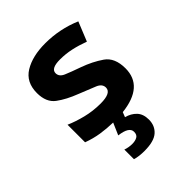

<svg xmlns="http://www.w3.org/2000/svg" viewBox="-222 -680 1044 1044"><g transform="rotate(-45 300.0 -158.0)"><path d="M275 240Q349 240 381 211.5Q413 183 413 136Q413 93 389.5 68.5Q366 44 330 35L341 7Q520 -13 520 -151Q520 -233 469.5 -268Q419 -303 352 -327Q295 -347 263.5 -360.5Q232 -374 232 -401Q232 -437 302 -437Q345 -437 386.5 -428Q428 -419 474 -402L519 -513Q418 -556 307 -556Q209 -556 146.5 -518Q84 -480 84 -396Q84 -325 128.5 -292Q173 -259 241 -233Q305 -208 338 -194Q371 -180 371 -152Q371 -111 289 -111Q231 -111 177 -124.5Q123 -138 80 -157V-22Q126 -5 171 2Q216 9 264 10L234 79Q309 88 309 126Q309 149 293.5 157.5Q278 166 255 166Q229 166 203 157V231Q233 240 275 240Z"/></g></svg>

Font: Noto Sans Mono UI
Style: Bold
Weight: 700
Designer: Monotype Design team
Foundry: Monotype Imaging Inc.
Version: 1.000